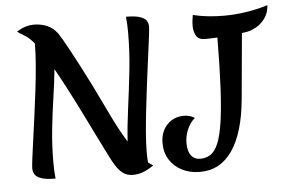

<svg xmlns="http://www.w3.org/2000/svg" viewBox="-56 -882 1484 998"><g transform="rotate(-5 686.5 -383.0)"><path d="M81 -58Q81 -71 86 -110Q91 -149 99 -206.5Q107 -264 116 -330Q125 -396 133 -463.5Q141 -531 146 -591.5Q151 -652 151 -695Q151 -700 151 -704Q127 -734 102.5 -748.5Q78 -763 64 -773Q89 -789 111.5 -795.5Q134 -802 153 -802Q190 -802 222 -789Q254 -776 279 -742Q296 -716 334.5 -645Q373 -574 430 -461Q469 -382 507.5 -301Q546 -220 587 -154Q592 -233 604.5 -325.5Q617 -418 628 -518Q639 -618 639 -720Q639 -740 638 -761Q637 -782 635 -801Q683 -801 708 -792.5Q733 -784 741.5 -770.5Q750 -757 750 -740Q750 -727 745 -686.5Q740 -646 732 -587.5Q724 -529 715.5 -461Q707 -393 699 -324.5Q691 -256 686 -195Q681 -134 681 -90Q681 -76 681.5 -62.5Q682 -49 683 -37Q696 -26 709 -19Q677 3 651.5 12Q626 21 601 21Q571 21 550.5 7Q530 -7 510 -38Q499 -55 478.5 -96Q458 -137 430.5 -192.5Q403 -248 371.5 -312Q340 -376 306.5 -440.5Q273 -505 241 -562Q234 -492 222.5 -415Q211 -338 202 -253.5Q193 -169 193 -78Q193 -57 194 -36Q195 -15 197 5Q149 5 124 -3.5Q99 -12 90 -26.5Q81 -41 81 -58ZM949 36Q895 36 854 14.5Q813 -7 790 -44Q767 -81 767 -130Q767 -188 801.5 -225Q836 -262 890 -262Q921 -262 946 -246Q921 -225 906 -190.5Q891 -156 891 -119Q891 -77 908 -54.5Q925 -32 956 -32Q987 -32 1010 -47.5Q1033 -63 1049.5 -102Q1066 -141 1076.5 -211Q1087 -281 1092.5 -389Q1098 -497 1099 -652Q1060 -650 1035 -650Q1000 -650 988 -672.5Q976 -695 976 -723Q976 -740 978 -755Q980 -770 982 -780Q1023 -770 1063 -766Q1103 -762 1142 -762Q1260 -762 1373 -797Q1369 -754 1348.5 -727Q1328 -700 1303 -686.5Q1278 -673 1259 -669Q1245 -667 1228 -664L1197 -323Q1181 -148 1118 -56Q1055 36 949 36Z"/></g></svg>

Font: Merienda SemiBold
Style: Regular
Weight: 600
Designer: Eduardo Rodriguez Tunni
Foundry: Eduardo Rodriguez Tunni
Version: Version 2.001; ttfautohint (v1.8.4.7-5d5b)